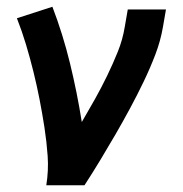

<svg xmlns="http://www.w3.org/2000/svg" viewBox="-20 -548 540 568"><path d="M117 0Q124 -44 121 -86.5Q118 -129 111.5 -171Q105 -213 97 -254Q89 -295 79 -335.5Q69 -376 57 -416Q45 -456 30 -494L135 -528Q166 -447 187 -361Q208 -275 222 -187Q242 -221 261 -255Q280 -289 297 -324Q314 -359 328.5 -395Q343 -431 349 -468L358 -520H471L462 -468Q455 -427 439.5 -386.5Q424 -346 405 -306.5Q386 -267 365 -228Q344 -189 322 -151Q300 -113 277 -75Q254 -37 230 0Z"/></svg>

Font: Iosevka
Style: Bold Italic
Weight: 700
Italic angle: -9°
Monospace: yes
Designer: Belleve Invis
Foundry: Belleve Invis
Version: Version 32.5.0; ttfautohint (v1.8.4)